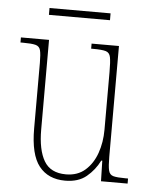

<svg xmlns="http://www.w3.org/2000/svg" viewBox="-50 -703 600 755"><g transform="rotate(5 250.0 -325.5)"><path d="M235 10Q168 10 132 -35.5Q96 -81 96 -184V-443Q96 -477 92 -492.5Q88 -508 72.5 -512Q57 -516 24 -516H13V-536H124V-182Q124 -102 149.5 -58.5Q175 -15 236 -15Q282 -15 312 -41.5Q342 -68 357 -110.5Q372 -153 372 -203V-431Q372 -471 368.5 -489Q365 -507 350 -511.5Q335 -516 300 -516H292V-536H400V-99Q400 -62 404 -45Q408 -28 423 -24Q438 -20 470 -20H481V0H376L374 -81H370Q351 -43 319 -16.5Q287 10 235 10ZM115 -634V-661H356V-634Z"/></g></svg>

Font: Noto Serif Tamil Condensed Thin
Style: Italic
Weight: 100
Width: 3
Italic angle: -12°
Designer: Indian Type Foundry, Tom Grace, and the Monotype Design Team
Foundry: Monotype Imaging Inc.
Version: Version 2.003; ttfautohint (v1.8.4.7-5d5b)